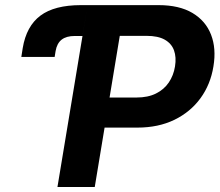

<svg xmlns="http://www.w3.org/2000/svg" viewBox="-20 -748 878 768"><path d="M65.3 -520.2 70.9 -555.8Q85.5 -643.4 141.7 -685.5Q197.8 -727.5 303.7 -727.5H330.4L309.9 -604.1H279.2Q245.4 -604.1 226.6 -589.4Q207.7 -574.7 202.4 -543.8L198.6 -520.2ZM209.8 0 330.4 -727.5H614.2Q696.8 -727.5 749.7 -696.2Q802.5 -664.9 824.1 -609.5Q845.7 -554.1 833.7 -482.3Q822.1 -410.2 782 -355.2Q741.8 -300.1 677.7 -268.8Q613.5 -237.6 529.6 -237.6H347.3L367.3 -357.9H525.7Q571.9 -357.9 604 -374Q636.2 -390 655.2 -418.1Q674.2 -446.2 680 -482.1Q686 -518.8 676.1 -546.3Q666.3 -573.7 639.2 -589.2Q612.1 -604.6 566.1 -604.6H459.1L359 0Z"/></svg>

Font: Inter Variable
Style: Italic
Weight: 400
Italic angle: -9.39999°
Designer: Rasmus Andersson
Foundry: rsms
Version: Version 4.001;git-9221beed3